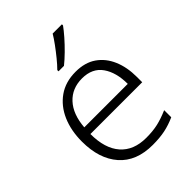

<svg xmlns="http://www.w3.org/2000/svg" viewBox="-222 -969 996 996"><g transform="rotate(-45 276.0 -471.0)"><path d="M290 -635Q358 -635 403.5 -603.5Q449 -572 472.5 -517Q496 -462 496 -391V-352H116Q116 -246 165.5 -189.5Q215 -133 307 -133Q356 -133 393 -141.5Q430 -150 474 -169V-117Q434 -99 395 -91Q356 -83 305 -83Q185 -83 121 -156Q57 -229 57 -355Q57 -436 84.5 -499Q112 -562 164 -598.5Q216 -635 290 -635ZM289 -587Q216 -587 170.5 -538Q125 -489 118 -399H437Q437 -483 400.5 -535Q364 -587 289 -587ZM414 -851Q399 -830 374.5 -802Q350 -774 322 -746.5Q294 -719 269 -699H229V-708Q248 -727 270 -754Q292 -781 312.5 -809Q333 -837 346 -859H414Z"/></g></svg>

Font: Noto Sans Kannada UI Light
Style: Regular
Weight: 300
Designer: Jelle Bosma - Monotype Design Team
Foundry: Monotype Imaging Inc.
Version: Version 2.005; ttfautohint (v1.8.4.7-5d5b)